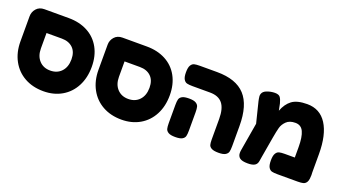

<svg xmlns="http://www.w3.org/2000/svg" viewBox="-54 -1094 2808 1579"><g transform="rotate(20 1350.0 -304.5)"><path d="M658 -307Q658 -211 619.5 -137.5Q581 -64 511.5 -23.5Q442 17 351 17Q257 17 185.5 -23Q114 -63 74.5 -136Q35 -209 35 -304V-524Q35 -562 60.5 -591Q86 -620 130 -620H343Q437 -620 508.5 -582Q580 -544 619 -473Q658 -402 658 -307ZM480 -308Q480 -373 444 -407.5Q408 -442 347 -442H213V-307Q213 -241 249.5 -201.5Q286 -162 346 -162Q407 -162 443.5 -201.5Q480 -241 480 -308Z M1341 -307Q1341 -211 1302.5 -137.5Q1264 -64 1194.5 -23.5Q1125 17 1034 17Q940 17 868.5 -23Q797 -63 757.5 -136Q718 -209 718 -304V-524Q718 -562 743.5 -591Q769 -620 813 -620H1026Q1120 -620 1191.5 -582Q1263 -544 1302 -473Q1341 -402 1341 -307ZM1163 -308Q1163 -373 1127 -407.5Q1091 -442 1030 -442H896V-307Q896 -241 932.5 -201.5Q969 -162 1029 -162Q1090 -162 1126.5 -201.5Q1163 -241 1163 -308Z M1789 -83V-263Q1789 -355 1753.5 -398.5Q1718 -442 1644 -442H1491Q1459 -442 1441.5 -446.5Q1424 -451 1412.5 -470.5Q1401 -490 1401 -531Q1401 -573 1412.5 -592Q1424 -611 1441 -615.5Q1458 -620 1490 -620H1641Q1808 -620 1887 -534Q1966 -448 1966 -266V-90Q1966 -58 1961.5 -40.5Q1957 -23 1938 -11.5Q1919 0 1878 0Q1837 0 1817.5 -10.5Q1798 -21 1793.5 -37.5Q1789 -54 1789 -83ZM1500 -337Q1541 -337 1560 -325.5Q1579 -314 1583.5 -296.5Q1588 -279 1588 -248V-88Q1588 -57 1583.5 -39.5Q1579 -22 1560 -11Q1541 0 1499 0Q1458 0 1439 -11.5Q1420 -23 1415.5 -40.5Q1411 -58 1411 -89V-249Q1411 -280 1415.5 -297.5Q1420 -315 1439 -326Q1458 -337 1500 -337Z M2648 -26Q2637 -9 2620 -4.5Q2603 0 2571 0H2394Q2362 0 2345 -4.5Q2328 -9 2316.5 -28Q2305 -47 2305 -89Q2305 -130 2316.5 -149.5Q2328 -169 2345.5 -173.5Q2363 -178 2395 -178H2482V-269Q2482 -358 2461 -403Q2440 -448 2390 -448Q2339 -448 2311.5 -421Q2284 -394 2275 -361Q2266 -328 2256 -270L2225 -90Q2223 -81 2219 -53Q2215 -25 2195 -12.5Q2175 0 2134 0Q2084 0 2064 -15.5Q2044 -31 2044 -60Q2044 -74 2047 -89L2088 -330L2043 -511Q2042 -517 2039 -531Q2036 -545 2036 -554Q2036 -578 2052 -593.5Q2068 -609 2109 -618Q2129 -622 2147 -622Q2181 -622 2193.5 -605.5Q2206 -589 2215 -554L2227 -495Q2251 -559 2295.5 -592.5Q2340 -626 2429 -626Q2541 -626 2600 -533.5Q2659 -441 2659 -272V-111Q2660 -105 2660 -89Q2660 -76 2658 -58Q2656 -39 2648 -26Z"/></g></svg>

Font: Fredoka One
Style: Regular
Weight: 400
Designer: Milena B. Brandão, Ben Nathan
Version: Version 2.000; ttfautohint (v1.5.33-1714) -l 8 -r 50 -G 200 